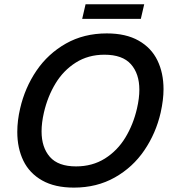

<svg xmlns="http://www.w3.org/2000/svg" viewBox="-20 -854 786 884"><path d="M59.6 -246.6Q59.6 -298.8 72.8 -355Q94.7 -450.2 147.9 -528.6Q201.2 -606.9 283.7 -653.6Q366.2 -700.2 471.7 -700.2Q559.6 -700.2 618.2 -667Q676.8 -633.8 704.8 -575.9Q732.9 -518.1 732.9 -443.4Q732.9 -394.5 719.7 -335.4Q697.8 -240.2 644.5 -161.9Q591.3 -83.5 508.5 -36.9Q425.8 9.8 320.3 9.8Q232.4 9.8 174.1 -23.2Q115.7 -56.2 87.6 -114Q59.6 -171.9 59.6 -246.6ZM610.8 -355Q621.6 -401.9 621.6 -440.9Q621.6 -514.6 582.8 -558.3Q543.9 -602.1 460.9 -602.1Q386.2 -602.1 329.1 -565.9Q272 -529.8 235.6 -469.7Q199.2 -409.7 182.1 -335.4Q171.4 -288.6 171.4 -249Q171.4 -175.3 209.7 -131.6Q248 -87.9 330.1 -87.9Q405.3 -87.9 462.9 -124Q520.5 -160.2 557.1 -220.5Q593.8 -280.8 610.8 -355ZM358.4 -767.1 374 -834.5H644L628.4 -767.1Z"/></svg>

Font: Acari Sans SemiBold
Style: Italic
Weight: 600
Italic angle: -13°
Designer: Alfredo Marco Pradil and Stefan Peev
Foundry: Hanken Design Co.
Version: Version 1.045;January 11, 2019;FontCreator 11.5.0.2425 64-bi